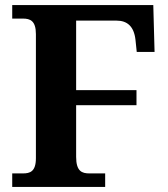

<svg xmlns="http://www.w3.org/2000/svg" viewBox="-20 -734 661 754"><path d="M28 0H393V-53H331C302 -53 279 -61 279 -118V-321H516V-380H279V-653H438C479 -653 506 -631 512 -578L517 -530H587L582 -714H28V-661H70C98 -661 121 -653 121 -600V-113C121 -60 98 -53 70 -53H28Z"/></svg>

Font: Noto Serif NP Hmong
Style: Bold
Weight: 700
Designer: Dalton Maag Ltd
Foundry: Dalton Maag Ltd
Version: Version 1.001